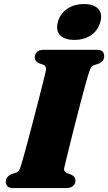

<svg xmlns="http://www.w3.org/2000/svg" viewBox="-20 -952 548 972"><path d="M306 -105.5Q302.5 -92.5 306.5 -86Q310.5 -79.5 318.5 -76L339 -68.5Q362 -58 362 -38.5Q362 -21.5 350 -10.8Q338 0 315.5 0H49Q25.5 0 17.5 -9.2Q9.5 -18.5 9.5 -32.5Q9.5 -47 18.2 -56.5Q27 -66 38 -70.5L60.5 -77.5Q70.5 -81.5 75.5 -88Q80.5 -94.5 85.5 -111.5Q91.5 -130.5 102 -168Q112.5 -205.5 125.2 -253.8Q138 -302 151.5 -353.8Q165 -405.5 177.2 -453.5Q189.5 -501.5 198.8 -538.5Q208 -575.5 212 -593Q217 -617 199 -624L178.5 -631.5Q156 -641.5 156 -661.5Q156 -679 167.8 -689.5Q179.5 -700 202.5 -700H468Q491.5 -700 499.5 -690.8Q507.5 -681.5 507.5 -667.5Q507.5 -653.5 499 -643.8Q490.5 -634 479 -629.5L456.5 -622.5Q446 -618.5 441.5 -612Q437 -605.5 431.5 -588Q425 -569.5 413.8 -529Q402.5 -488.5 388.8 -436Q375 -383.5 361 -328.5Q347 -273.5 335 -225Q323 -176.5 315.2 -144.2Q307.5 -112 306 -105.5ZM356.5 -750Q306.5 -750 284 -774.2Q261.5 -798.5 273 -841Q284.5 -882.5 319.8 -907Q355 -931.5 405 -931.5Q455.5 -931.5 477.5 -907Q499.5 -882.5 488 -841Q477 -799 442 -774.5Q407 -750 356.5 -750Z"/></svg>

Font: Fraunces 9pt S000 Black
Style: Italic
Weight: 900
Italic angle: -16°
Version: Version 1.000; ttfautohint (v1.8.3)